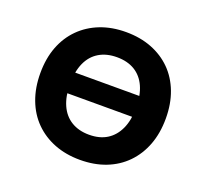

<svg xmlns="http://www.w3.org/2000/svg" viewBox="-124 -866 1103 1027"><g transform="rotate(20 427.5 -352.5)"><path d="M174 -301V-419H690V-301ZM427 11Q347 11 281.5 -14.5Q216 -40 168.5 -87.5Q121 -135 95.5 -202.5Q70 -270 70 -353Q70 -437 95.5 -503.5Q121 -570 168.5 -617.5Q216 -665 281.5 -690.5Q347 -716 427 -716Q508 -716 573.5 -690.5Q639 -665 686 -618Q733 -571 758.5 -504Q784 -437 784 -354Q784 -270 758.5 -203Q733 -136 686 -88Q639 -40 573.5 -14.5Q508 11 427 11ZM427 -132Q487 -132 528.5 -158Q570 -184 592.5 -233.5Q615 -283 615 -353Q615 -424 593 -473Q571 -522 529 -547.5Q487 -573 427 -573Q368 -573 325.5 -547.5Q283 -522 261 -473Q239 -424 239 -353Q239 -283 261 -233.5Q283 -184 325.5 -158Q368 -132 427 -132Z"/></g></svg>

Font: Nunito Sans 6pt ExtraBold
Style: Regular
Weight: 800
Version: Version 3.101;gftools[0.9.27]